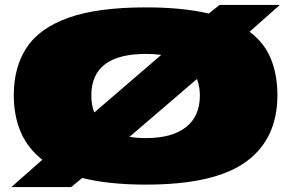

<svg xmlns="http://www.w3.org/2000/svg" viewBox="-20 -740 1183 780"><path d="M269 20H26L152 -91Q93 -137 64.5 -203Q36 -269 36 -354Q36 -466 87.5 -545.5Q139 -625 257 -667.5Q375 -710 573 -710Q722 -710 828 -685L872 -720H1117L994 -611Q1054 -566 1080.5 -501Q1107 -436 1107 -354Q1107 -175 979 -82.5Q851 10 573 10Q422 10 314 -17ZM351 -352Q351 -313 363 -283L635 -517Q606 -521 573 -521Q351 -521 351 -352ZM573 -179Q679 -179 735.5 -223.5Q792 -268 792 -352Q792 -389 780 -419L506 -184Q537 -179 573 -179Z"/></svg>

Font: Georama ExtraExtended Black
Style: Regular
Weight: 900
Width: 8
Designer: Jean-Baptiste Levee
Foundry: Production Type
Version: Version 1.000